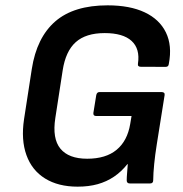

<svg xmlns="http://www.w3.org/2000/svg" viewBox="-20 -687 687 719"><path d="M270.6 12Q198.2 12 148.8 -18.6Q99.5 -49.1 79 -106.2Q58.4 -163.3 70.1 -241L99.1 -428.8Q117.4 -546.3 186.8 -606.7Q256.2 -667 383 -667Q466.4 -667 521.9 -640.8Q577.3 -614.7 601.3 -565.5Q625.3 -516.3 612.3 -448.3Q611.3 -436.6 600.6 -436.6L507.3 -436.9Q494.6 -436.9 496.6 -448.6Q504.9 -504.3 472.8 -533.7Q440.7 -563.1 372 -563.1Q301.5 -563.1 263.6 -529.1Q225.7 -495.2 214.7 -423.4L187.2 -245.3Q175.2 -168.1 206.1 -130.4Q237 -92.6 306.6 -92.6Q376.3 -92.6 416.6 -126Q457 -159.3 467.6 -222.7L472.6 -252.5H340.4Q328.3 -252.5 329.7 -264.2L340.4 -330.5Q342.7 -342.2 352.4 -342.2H585.7Q591.7 -342.2 594.5 -339.2Q597.4 -336.1 596.4 -330.5L567.1 -146.4Q560.7 -106.2 557.4 -72.6Q554 -39 553.7 -11.7Q553.7 0 542 0H466.2Q454.5 0 454.5 -11.7Q454.5 -22.7 456 -39.7Q457.5 -56.7 458.5 -72.4H457.1Q434.5 -44 406.8 -25.3Q379.2 -6.7 345.7 2.7Q312.2 12 270.6 12Z"/></svg>

Font: Sofia Sans Hairline
Style: Italic
Weight: 1
Italic angle: -9°
Designer: Botio Nikoltchev, Ani Petrova
Foundry: lettersoup
Version: Version 4.102